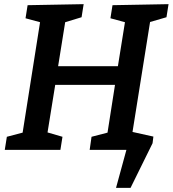

<svg xmlns="http://www.w3.org/2000/svg" viewBox="-20 -722 832 925"><path d="M3 0 13 -63 89 -83 173 -615 103 -634 113 -697 383 -702 373 -639 294 -615 260 -403H548L582 -615L512 -634L522 -697L792 -702L782 -639L703 -616L618 -84L690 -63L680 0H412L421 -63L498 -83L534 -313H246L209 -84L281 -63L271 0ZM557 -100 719 -64 715 -32 609 183H539L589 0H542Z"/></svg>

Font: Bitter SemiBold
Style: Italic
Weight: 600
Italic angle: -9°
Designer: Sol Matas, and Bitter project Authors
Foundry: Sol Matas
Version: Version 2.001